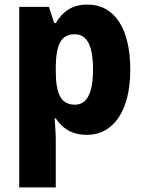

<svg xmlns="http://www.w3.org/2000/svg" viewBox="-20 -580 631 840"><path d="M363 -560C295 -560 255 -530 224 -479H217L194 -550H64V240H224V32C224 1 221 -30 219 -62H224C251 -21 292 10 361 10C473 10 550 -91 550 -275C550 -458 479 -560 363 -560ZM307 -430C360 -430 387 -382 387 -276C387 -172 360 -122 308 -122C245 -122 224 -172 224 -270V-291C226 -386 247 -430 307 -430Z"/></svg>

Font: Noto Sans Lao Looped SemiCondensed ExtraBold
Style: Regular
Weight: 800
Width: 4
Designer: Mark Frömberg, Ben Mitchell
Foundry: The Fontpad Ltd
Version: Version 1.002